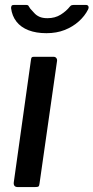

<svg xmlns="http://www.w3.org/2000/svg" viewBox="-20 -761 380 781"><path d="M141 -16Q140 -5 136.5 -2.5Q133 0 121 0H53Q43 0 39 -5Q35 -10 36 -19L106 -518Q107 -526 109.5 -528Q112 -530 118 -530H198Q205 -530 209 -525Q213 -520 212 -513ZM329 -741Q337 -741 339.5 -735.5Q342 -730 338 -722Q325 -696 300.5 -674Q276 -652 243 -639Q210 -626 169 -626Q127 -626 96 -638Q65 -650 47 -673Q29 -696 25 -728Q25 -733 27 -737Q29 -741 37 -741H87Q94 -741 96 -737Q98 -733 103 -726Q110 -719 118.5 -709Q127 -699 140 -693Q153 -687 173 -687Q204 -687 227 -701.5Q250 -716 264 -734Q268 -739 272 -740Q276 -741 280 -741Z"/></svg>

Font: Libre Franklin Thin Medium
Style: Italic
Weight: 500
Italic angle: -8°
Version: Version 3.000